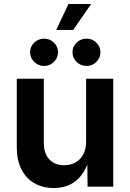

<svg xmlns="http://www.w3.org/2000/svg" viewBox="-20 -944 658 971"><path d="M252.4 6.8Q195.8 6.8 153.6 -17.6Q111.3 -42 88.1 -88.1Q64.9 -134.3 64.9 -198.7V-545.9H201.7V-221.2Q201.7 -168.5 229 -138.4Q256.3 -108.4 304.7 -108.4Q336.9 -108.4 362.1 -122.6Q387.2 -136.7 401.4 -163.6Q415.5 -190.4 415.5 -228V-545.9H552.7V0H422.9L421.4 -135.7H430.2Q408.2 -65.4 363.8 -29.3Q319.3 6.8 252.4 6.8ZM417.5 -610.4Q388.2 -610.4 367.4 -630.9Q346.7 -651.4 346.7 -679.7Q346.7 -708.5 367.4 -728.5Q388.2 -748.5 417.5 -748.5Q446.8 -748.5 467.3 -728.5Q487.8 -708.5 487.8 -679.7Q487.8 -651.4 467.3 -630.9Q446.8 -610.4 417.5 -610.4ZM203.1 -610.4Q173.8 -610.4 153.1 -630.9Q132.3 -651.4 132.3 -679.7Q132.3 -708.5 153.1 -728.5Q173.8 -748.5 203.1 -748.5Q231.9 -748.5 252.7 -728.5Q273.4 -708.5 273.4 -679.7Q273.4 -651.4 252.7 -630.9Q231.9 -610.4 203.1 -610.4ZM264.2 -792.5 326.2 -923.8H440.9L350.1 -792.5Z"/></svg>

Font: Inter
Style: 650
Weight: 650
Designer: Rasmus Andersson
Foundry: rsms
Version: Version 4.001;git-66647c0bb